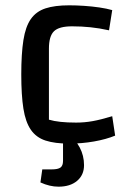

<svg xmlns="http://www.w3.org/2000/svg" viewBox="-20 -530 493 722"><path d="M240 10Q186 10 151 -1.5Q116 -13 96 -42Q76 -71 68 -121.5Q60 -172 60 -250Q60 -328 68 -379Q76 -430 96 -458.5Q116 -487 151 -498.5Q186 -510 240 -510Q267 -510 296.5 -508Q326 -506 353.5 -502Q381 -498 402 -492L390 -416Q354 -424 320 -427.5Q286 -431 251 -431Q202 -431 183 -412.5Q164 -394 164 -347V-80Q200 -69 266 -69Q298 -69 328.5 -74.5Q359 -80 402 -93L413 -20Q379 -6 333.5 2Q288 10 240 10ZM200 172Q167 172 132 156L139 107H174Q198 107 207.5 100Q217 93 217 75V-21H237Q263 -7 279.5 24Q296 55 296 91Q296 128 270 150Q244 172 200 172Z"/></svg>

Font: Changa
Style: Regular
Weight: 400
Designer: Eduardo Rodriguez Tunni
Foundry: Eduardo Rodriguez Tunni
Version: Version 3.003